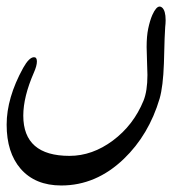

<svg xmlns="http://www.w3.org/2000/svg" viewBox="-20 -382 551 592"><path d="M472.2 -78.1Q439 33.7 361.8 107.9Q276.4 189.9 168.9 189.9Q88.4 189.9 43.5 138.2Q0.5 88.4 0.5 2.4Q0.5 -80.1 51.3 -172.4Q69.8 -205.6 85 -205.6Q93.8 -205.6 93.8 -192.4Q93.8 -179.2 84.5 -158.2Q51.8 -83.5 51.8 -25.4Q51.8 98.6 194.3 98.6Q264.6 98.6 328.1 51.3Q391.6 3.9 422.4 -71.3Q434.6 -101.1 434.6 -150.9Q434.6 -165 433.3 -193.8Q432.1 -222.7 432.1 -236.8Q432.1 -270.5 437 -293.9Q442.4 -319.3 449.7 -335.9Q461.4 -361.8 472.2 -361.8Q476.1 -361.8 479.5 -358.9Q490.7 -349.6 490.7 -319.8Q490.7 -310.1 489.3 -297.9Q487.8 -284.7 485.4 -186.5Q482.9 -115.2 472.2 -78.1Z"/></svg>

Font: Dima Nastaligh Tahriri
Style: regular
Weight: 400
Designer: R.Balvardi
Foundry: Dima Software Group
Version: Version 1.00;November 13, 2018;FontCreator 11.5.0.2427 64-bi